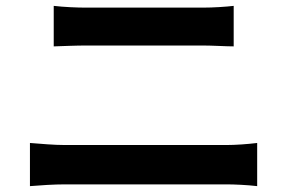

<svg xmlns="http://www.w3.org/2000/svg" viewBox="-20 -669 996 654"><path d="M82 -35C118 -38 164 -41 202 -41H750C779 -41 822 -39 856 -35V-182C823 -178 783 -175 750 -175H202C164 -175 120 -179 82 -182ZM163 -511C195 -512 239 -514 275 -514H670C704 -514 749 -511 776 -511V-649C750 -646 708 -643 670 -643H274C242 -643 197 -645 163 -649Z"/></svg>

Font: Kinto Sans
Style: Bold
Weight: 700
Designer: Authors: Ryoko NISHIZUKA  (kana & ideographs); Paul D. Hunt (Latin, Greek & Cyrillic); Wenlong ZHANG  (bopomofo); Sandol
Foundry: Adobe Systems Incorporated, ookami Inc.
Version: Version 0.001